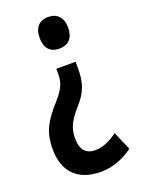

<svg xmlns="http://www.w3.org/2000/svg" viewBox="-141 -612 631 861"><g transform="rotate(-20 175.0 -182.0)"><path d="M270 -474C270 -522 244 -549 201 -549C160 -549 134 -523 134 -474C134 -423 159 -398 201 -398C246 -398 270 -425 270 -474ZM249 -284V-318H157V-296C157 -252 148 -228 105 -179C47 -113 18 -70 18 16C18 123 78 185 188 185C241 185 293 167 342 131L304 43C266 70 233 85 197 85C153 85 129 58 129 6C129 -44 145 -76 190 -127C234 -176 249 -217 249 -284Z"/></g></svg>

Font: Noto Sans Lao Looped ExtraCondensed SemiBold
Style: Regular
Weight: 600
Width: 2
Designer: Mark Frömberg, Ben Mitchell
Foundry: The Fontpad Ltd
Version: Version 1.002